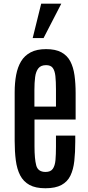

<svg xmlns="http://www.w3.org/2000/svg" viewBox="-20 -1006 477 1035"><path d="M224.6 8.8Q171.4 8.8 138.7 -9.3Q106 -27.3 88.6 -61Q71.3 -94.7 65.2 -141.8Q59.1 -189 59.1 -246.1V-507.8Q59.1 -559.6 67.1 -602.3Q75.2 -645 94 -676Q112.8 -707 145.8 -724.1Q178.7 -741.2 228.5 -741.2Q279.3 -741.2 310.8 -724.1Q342.3 -707 358.9 -675.5Q375.5 -644 381.6 -600.3Q387.7 -556.6 387.7 -503.9V-361.8H166V-216.3Q166 -149.9 175.3 -114.5Q184.6 -79.1 225.6 -79.1Q252.9 -79.1 264.6 -95.9Q276.4 -112.8 279.1 -143.3Q281.7 -173.8 281.7 -214.8V-274.9H385.7V-242.2Q385.7 -184.6 380.6 -138.4Q375.5 -92.3 359.6 -59.3Q343.8 -26.4 311.3 -8.8Q278.8 8.8 224.6 8.8ZM165.5 -431.2H281.7V-524.4Q281.7 -566.9 278.6 -595.9Q275.4 -625 264.4 -639.9Q253.4 -654.8 228.5 -654.8Q200.2 -654.8 186.8 -637.7Q173.3 -620.6 169.4 -590.6Q165.5 -560.5 165.5 -521ZM156.2 -800.8 202.1 -986.3H310.5L214.8 -800.8Z"/></svg>

Font: Antonio Medium
Style: Regular
Weight: 500
Designer: Vernon Adams
Foundry: Vernon Adams
Version: Version 1.002